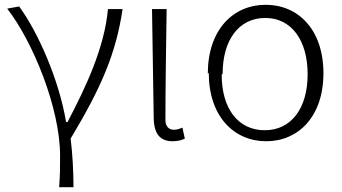

<svg xmlns="http://www.w3.org/2000/svg" viewBox="-20 -565 1429 802"><path d="M10 -529C116 -393 231 -115 231 86C231 140 231 164 227 217H287C287 153 283 77 275 14C406 -204 465 -345 492 -527H431C416 -365 340 -204 262 -55H256C227 -232 137 -434 60 -538Z M622 -76C622 -8 647 25 701 25C724 25 740 20 752 14L742 -32C728 -26 718 -23 707 -23C686 -23 671 -36 671 -64C671 -213 674 -370 676 -527H615Z M852 -261C852 -79 957 25 1092 25C1226 25 1331 -78 1331 -259C1331 -442 1225 -545 1090 -545C954 -545 848 -441 848 -257ZM910 -257C910 -397 977 -490 1088 -490C1198 -490 1265 -396 1265 -255C1265 -113 1197 -21 1086 -21C974 -21 906 -112 906 -253Z"/></svg>

Font: GenEiGothic-pro-Light
Style: Regular
Weight: 300
Designer: Ryoko NISHIZUKA (kana & ideographs); Paul D. Hunt (Latin, Greek & Cyrillic); Wenlong ZHANG (bopomofo); Sandoll Communica
Foundry: Adobe Systems Incorporated; o_tamon
Version: Version 1.000.140830